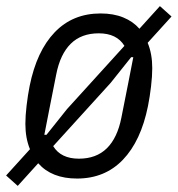

<svg xmlns="http://www.w3.org/2000/svg" viewBox="-45 -572 581 628"><path d="M207 12Q124 12 80 -38L13 36L-25 2L53 -84Q38 -120 38 -167Q38 -193 42 -227Q46 -261 52 -291Q75 -405 134 -466.5Q193 -528 284 -528Q326 -528 358 -515Q390 -502 411 -478L478 -552L516 -518L438 -432Q453 -396 453 -349Q453 -323 449 -289Q445 -255 439 -225Q416 -111 357 -49.5Q298 12 207 12ZM278 -463Q221 -463 186.5 -429Q152 -395 139 -329L116 -213L100 -131H107L174 -215L362 -422Q337 -463 278 -463ZM213 -53Q270 -53 304.5 -87Q339 -121 352 -187L375 -303L391 -385H384L317 -301L129 -94Q154 -53 213 -53Z"/></svg>

Font: IBM Plex Sans Condensed
Style: Italic
Weight: 400
Width: 3
Italic angle: -11°
Designer: Mike Abbink, Paul van der Laan, Pieter van Rosmalen
Foundry: Bold Monday
Version: Version 1.3